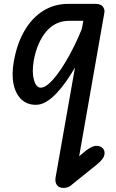

<svg xmlns="http://www.w3.org/2000/svg" viewBox="-20 -520 585 969"><path d="M301 428.5Q277.5 428.5 267 413.5Q256.5 398.5 260.5 376L358.5 -179.5Q337.5 -143 313.8 -109.2Q290 -75.5 264.8 -48.8Q239.5 -22 213.5 -6.5Q187.5 9 161 9Q117 9 88 -18.2Q59 -45.5 48.5 -95.2Q38 -145 50 -211.5Q66 -300.5 103.8 -365.2Q141.5 -430 197.8 -465.2Q254 -500.5 325 -500.5H461Q489.5 -500.5 499.5 -486Q509.5 -471.5 507 -457.5L379.5 268.5L415.5 238.5Q431.5 227.5 444.2 221.5Q457 215.5 468.5 216Q487 216.5 498.2 227.8Q509.5 239 507.5 257Q506.5 269 497 282Q487.5 295 470.5 309L342.5 412Q334 420.5 323.2 424.5Q312.5 428.5 301 428.5ZM186 -77.5Q202 -77.5 222.5 -94.2Q243 -111 265.8 -140.5Q288.5 -170 311.2 -208Q334 -246 355 -288.8Q376 -331.5 393 -374L400.5 -415H329.5Q258.5 -415 212.5 -359.8Q166.5 -304.5 150 -212.5Q140.5 -154 151.5 -115.8Q162.5 -77.5 186 -77.5Z"/></svg>

Font: Edu AU VIC WA NT Pre Medium
Style: Regular
Weight: 500
Designer: Tina and Corey Anderson, Eben Sorkin, Mirko Velimirovic
Foundry: Google for Education
Version: Version 1.001